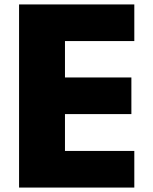

<svg xmlns="http://www.w3.org/2000/svg" viewBox="-20 -845 691 865"><path d="M585.1 -825H65.9V0H585.1V-165H272.7V-331H571.9V-496H272.7V-660H585.1Z"/></svg>

Font: Hussar
Style: BdWide
Weight: 700
Foundry: Cannot Into Space Fonts
Version: Version 2.00